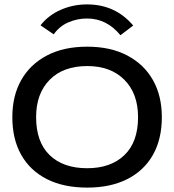

<svg xmlns="http://www.w3.org/2000/svg" viewBox="-20 -841 790 872"><path d="M376 11Q269 11 193 -27.5Q117 -66 76.5 -137.5Q36 -209 36 -309Q36 -406 76.5 -477.5Q117 -549 193 -589Q269 -629 376 -629Q482 -629 558 -589Q634 -549 674.5 -477.5Q715 -406 715 -309Q715 -209 674.5 -137.5Q634 -66 558 -27.5Q482 11 376 11ZM376 -77Q483 -77 545 -136.5Q607 -196 607 -309Q607 -416 545 -478.5Q483 -541 376 -541Q267 -541 205.5 -478.5Q144 -416 144 -309Q144 -196 205.5 -136.5Q267 -77 376 -77ZM224 -685 164 -726Q200 -772 256 -796.5Q312 -821 375 -821Q504 -821 585 -725L527 -681Q465 -757 375 -757Q331 -757 290.5 -739.5Q250 -722 224 -685Z"/></svg>

Font: Inconsolata ExtraExpanded SemiBold
Style: Regular
Weight: 600
Width: 8
Monospace: yes
Designer: Raph Levien, Cyreal, Brenton Simpson
Foundry: Raph Levien, Cyreal, Google
Version: Version 3.001; ttfautohint (v1.8.2.53-6de2)